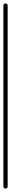

<svg xmlns="http://www.w3.org/2000/svg" viewBox="-20 -1110 65 1130"><path d="M0 -13H25V-1078H0ZM13 -25Q9 -25 6 -23.5Q3 -22 1.5 -19Q0 -16 0 -13Q0 -9 1.5 -6Q3 -3 6 -1.5Q9 0 13 0Q16 0 19 -1.5Q22 -3 23.5 -6Q25 -9 25 -13Q25 -16 23.5 -19Q22 -22 19 -23.5Q16 -25 13 -25ZM13 -1090Q9 -1090 6 -1088.5Q3 -1087 1.5 -1084Q0 -1081 0 -1078Q0 -1074 1.5 -1071Q3 -1068 6 -1066.5Q9 -1065 13 -1065Q16 -1065 19 -1066.5Q22 -1068 23.5 -1071Q25 -1074 25 -1078Q25 -1081 23.5 -1084Q22 -1087 19 -1088.5Q16 -1090 13 -1090Z"/></svg>

Font: Wavefont Thin
Style: Regular
Weight: 100
Monospace: yes
Version: Version 3.005;gftools[0.9.33]